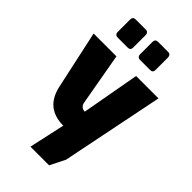

<svg xmlns="http://www.w3.org/2000/svg" viewBox="-304 -872 1195 1195"><g transform="rotate(45 293.5 -274.5)"><path d="M280 0Q124 0 91 -156L8 -539H209L270 -195Q276 -158 313 -156L382 -539H579L442 138L392 237H228ZM107 -650V-761Q107 -773 113 -779.5Q119 -786 131 -786H221Q232 -786 238 -779Q244 -772 244 -761V-650Q244 -639 238 -633Q232 -627 221 -627H131Q120 -627 113.5 -633.5Q107 -640 107 -650ZM304 -650V-761Q304 -773 310 -779.5Q316 -786 328 -786H418Q429 -786 435 -779Q441 -772 441 -761V-650Q441 -639 435 -633Q429 -627 418 -627H328Q317 -627 310.5 -633.5Q304 -640 304 -650Z"/></g></svg>

Font: Exo Black
Style: Regular
Weight: 900
Designer: Natanael Gama
Foundry: Natanael Gama
Version: Version 1.500; ttfautohint (v1.6)